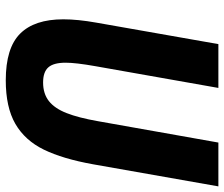

<svg xmlns="http://www.w3.org/2000/svg" viewBox="-76 -690 778 666"><g transform="rotate(90 313.0 -357.0)"><path d="M47 -187.5Q47 -237.5 58.5 -302L133 -725.5H285L209.5 -298.5Q197.5 -230.5 197.5 -195.5Q197.5 -154 213.5 -135.8Q229.5 -117.5 266 -117.5Q305 -117.5 330.5 -137.5Q356 -157.5 372.2 -198.8Q388.5 -240 400.5 -308.5L474.5 -725.5H626.5L550 -291.5Q531 -185.5 499 -120Q467 -54.5 409.5 -21.2Q352 12 258.5 12Q146.5 12 96.8 -37.8Q47 -87.5 47 -187.5Z"/></g></svg>

Font: JuliaMono ExtraBoldItalic
Style: Regular
Weight: 800
Italic angle: -9°
Monospace: yes
Designer: cormullion
Foundry: corm
Version: Version 0.049; ttfautohint (v1.8.4)